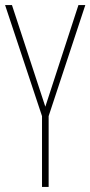

<svg xmlns="http://www.w3.org/2000/svg" viewBox="-20 -800 355 754"><path d="M158 -381 288 -780H315L171 -344V-66H145V-344L0 -780H27Z"/></svg>

Font: Noto Sans Malayalam UI ExtraCondensed Thin
Style: Regular
Weight: 100
Width: 2
Designer: Jelle Bosma - Monotype Design Team
Foundry: Monotype Imaging Inc.
Version: Version 2.104; ttfautohint (v1.8.4.7-5d5b)